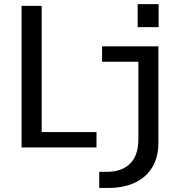

<svg xmlns="http://www.w3.org/2000/svg" viewBox="-20 -729 890 949"><path d="M86.6 0V-700H186V-76.1H457V0ZM470.4 200V120.3H508Q544.3 120.3 572.9 110.4Q601.6 100.5 622 80.8Q642.4 61.1 653.1 31Q663.9 1 663.9 -39.3V-423.9H484.4V-500H762.9V-22.3Q762.9 33.5 744.4 75.2Q726 116.9 692.9 144.6Q659.9 172.4 614.9 186.2Q569.9 200 516.7 200ZM660.4 -708.6H764V-595H660.4Z"/></svg>

Font: Trispace Thin
Style: Regular
Weight: 100
Designer: Tyler Finck
Foundry: Etcetera Type Company
Version: Version 1.210